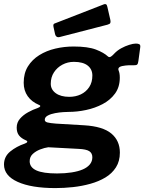

<svg xmlns="http://www.w3.org/2000/svg" viewBox="-58 -772 726 966"><path d="M220.6 174.3Q99.9 174.3 31 143.1Q-37.9 112 -37.9 55.8Q-37.9 16.1 -6.7 -9.6Q24.5 -35.2 67.1 -49.7Q77.3 -53.4 79 -58Q80.6 -62.7 71.4 -66.4Q49.2 -76 37.6 -90.7Q26 -105.5 26 -129.9Q26 -155.7 42.5 -174.7Q58.9 -193.7 83.6 -207.3Q108.2 -220.9 130.9 -228.3Q141.9 -232.4 144.2 -236.8Q146.6 -241.1 137.3 -244.6Q101.5 -259.6 81.3 -288.1Q61.2 -316.6 61.2 -355.8Q61.2 -403.5 82.4 -437.8Q103.6 -472 139.6 -494.5Q175.6 -517 220.4 -527.5Q265.1 -538 312.3 -538Q384.4 -538 424.7 -522.6Q464.9 -507.1 485.4 -487.7Q492.2 -481.6 501 -487.8Q509.8 -494 516.9 -502.3Q531.8 -518.1 551.8 -529.1Q571.9 -540.1 592.1 -546.4Q612.3 -552.8 625.7 -552.8Q637 -552.8 643.1 -549.3Q649.3 -545.8 647.6 -533.8L638.4 -465.9Q636.7 -451.8 632.3 -447.6Q627.9 -443.4 618.6 -443.8Q603.6 -444.2 588 -443.5Q572.5 -442.7 564.4 -440.9Q530.5 -436.6 539.2 -416.2Q541.7 -410.5 543.2 -401.6Q544.7 -392.8 544.7 -381.3Q544.7 -334.3 521 -301.6Q497.3 -268.9 458.7 -248.5Q420.1 -228.1 375.1 -218.6Q330.1 -209 287.3 -209Q279.4 -209 260.3 -207.9Q241.2 -206.7 219.6 -202.8Q198 -198.9 182.7 -190.8Q167.3 -182.8 167.3 -169.1Q167.3 -159.5 180.6 -155.9Q193.9 -152.4 223.3 -150.1L365.1 -141.7Q458.9 -136.2 502 -100.3Q545.1 -64.4 545.1 -4.1Q545.1 38.9 525.4 69.9Q505.7 100.9 472.4 120.9Q439 140.9 397 152.6Q354.9 164.4 309.3 169.4Q263.7 174.3 220.6 174.3ZM228.8 100.7Q269.4 100.7 302.3 95.5Q335.3 90.4 358.3 80.5Q381.3 70.6 394 55.2Q406.6 39.7 406.6 19.4Q406.6 -1.5 391 -11.5Q375.5 -21.4 336.6 -23L184.8 -31.1Q165.6 -28.5 143.9 -20.1Q122.2 -11.6 106.7 2.7Q91.3 17.1 91.3 39.1Q91.3 69.9 124.8 85.3Q158.4 100.7 228.8 100.7ZM290.7 -284.8Q322.3 -284.8 348.5 -297.1Q374.6 -309.5 390.7 -333.6Q406.7 -357.7 406.7 -392Q406.7 -423.5 383.2 -442.1Q359.6 -460.8 313.6 -460.8Q282.7 -460.8 256.2 -446.8Q229.7 -432.8 213.6 -408.2Q197.4 -383.6 197.4 -350.6Q197.4 -321.5 222.6 -303.1Q247.8 -284.8 290.7 -284.8ZM482.1 -737.7 497.4 -670.8Q499.1 -661.8 497 -656.5Q494.9 -651.1 482.5 -647.7L242.4 -585.7Q232 -583.2 226.1 -588Q220.3 -592.7 218.9 -600.9L211.3 -635.9Q208.1 -650.3 215.7 -653.4L464.8 -750.3Q470.4 -752.7 475.2 -750.5Q480 -748.3 482.1 -737.7Z"/></svg>

Font: Libre Franklin Thin
Style: Italic
Weight: 100
Italic angle: -8°
Designer: Pablo Impallari, Rodrigo Fuenzalida, Nhung Nguyen
Foundry: Impallari Type
Version: Version 3.000